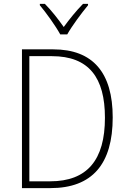

<svg xmlns="http://www.w3.org/2000/svg" viewBox="-20 -968 659 988"><path d="M290 -791H326C350 -834 399 -900 433 -941V-948H407C371 -911 337 -869 308 -829C280 -869 244 -915 211 -948H185V-941C217 -903 266 -835 290 -791ZM560 -364C560 -593 459 -714 254 -714H93V0H239C455 0 560 -124 560 -364ZM520 -362C520 -145 429 -35 238 -35H131V-679H247C438 -679 520 -568 520 -362Z"/></svg>

Font: Noto Sans Gurmukhi UI SemiCondensed ExtraLight
Style: Regular
Weight: 200
Width: 4
Designer: Jelle Bosma - Monotype Design Team
Foundry: Monotype Imaging Inc.
Version: Version 2.004